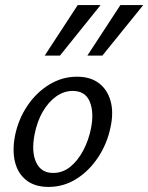

<svg xmlns="http://www.w3.org/2000/svg" viewBox="-20 -727 584 756"><path d="M171 9Q117 9 83.5 -17.5Q50 -44 39 -89.5Q28 -135 39 -192Q52 -257 87.5 -310Q123 -363 174 -394Q225 -425 283 -425Q336 -425 369.5 -399.5Q403 -374 415.5 -329Q428 -284 415 -225Q402 -162 367 -108.5Q332 -55 281.5 -23Q231 9 171 9ZM189 -46Q227 -46 257 -70.5Q287 -95 308 -135Q329 -175 338 -220Q351 -284 333.5 -326.5Q316 -369 266 -369Q232 -369 201.5 -347.5Q171 -326 148.5 -287.5Q126 -249 116 -197Q103 -129 122.5 -87.5Q142 -46 189 -46ZM156 -508 286 -707H376L216 -508ZM324 -508 454 -707H544L383 -508Z"/></svg>

Font: Ysabeau Infant Medium
Style: Italic
Weight: 500
Italic angle: -12°
Designer: Christian Thalmann (Catharsis Fonts)
Version: Version 2.001;gftools[0.9.30]; featfreeze: ss01,ss02,lnum